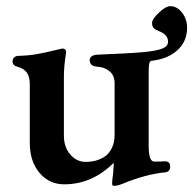

<svg xmlns="http://www.w3.org/2000/svg" viewBox="-20 -585 629 625"><path d="M345 13Q345 -1 348 -17L350 -46V-55Q280 15 189 15Q140 15 108.5 -22.5Q77 -60 77 -119V-311Q77 -335 67.5 -348.5Q58 -362 36 -368Q30 -369 25.5 -373.5Q21 -378 21 -385Q21 -393 25.5 -397.5Q30 -402 36 -403Q73 -404 98.5 -408.5Q124 -413 157 -421Q180 -427 182 -427Q196 -427 195 -413Q188 -370 188 -336V-143Q188 -107 208 -83Q228 -59 257 -58Q277 -58 293 -62.5Q309 -67 325 -78Q336 -87 344.5 -104Q353 -121 353 -146V-314Q353 -340 336 -353.5Q319 -367 296 -368Q272 -370 272 -389Q272 -405 296 -407Q398 -411 443 -415Q488 -419 507.5 -426.5Q527 -434 527 -449Q527 -472 499 -483Q486 -488 480.5 -493.5Q475 -499 475 -510Q475 -523 497.5 -544Q520 -565 534 -565Q556 -565 572.5 -544Q589 -523 589 -495Q589 -450 557.5 -421.5Q526 -393 473 -387Q467 -386 465.5 -376.5Q464 -367 464 -349V-110Q464 -59 482 -59Q510 -59 516 -60Q534 -60 534 -43Q534 -26 518 -24Q454 -18 377 14Q361 20 351 20Q345 20 345 13Z"/></svg>

Font: EB Garamond SemiBold
Style: Regular
Weight: 600
Designer: Georg Duffner and Octavio Pardo
Foundry: Georg Duffner
Version: Version 1.000